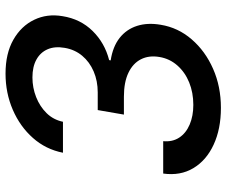

<svg xmlns="http://www.w3.org/2000/svg" viewBox="-80 -696 787 666"><g transform="rotate(-90 313.0 -363.5)"><path d="M271.5 9.8Q198.2 9.8 143.8 -15.4Q89.4 -40.5 62.3 -85.7Q35.2 -130.9 43.5 -190.4H155.8Q152.8 -158.2 168.2 -134.8Q183.6 -111.3 213.4 -98.6Q243.2 -85.9 281.7 -85.9Q324.2 -85.9 359.6 -100.3Q395 -114.7 418.5 -141.4Q441.9 -168 447.8 -203.1Q454.1 -239.7 439.9 -267.6Q425.8 -295.4 393.1 -311Q360.4 -326.7 310.1 -326.7H248L263.7 -417.5H325.2Q364.7 -417.5 397.7 -431.6Q430.7 -445.8 452.1 -471.4Q473.6 -497.1 479.5 -532.2Q485.4 -566.4 474.6 -591.3Q463.9 -616.2 439 -630.1Q414.1 -644 377 -644Q341.3 -644 308.6 -631.1Q275.9 -618.2 252.9 -594.7Q230 -571.3 223.1 -538.1H115.7Q127.4 -597.7 167 -642.3Q206.5 -687 264.9 -712.2Q323.2 -737.3 390.1 -737.3Q460 -737.3 507.6 -710.2Q555.2 -683.1 576.9 -637.9Q598.6 -592.8 589.4 -539.6Q579.6 -477.5 538.1 -435.3Q496.6 -393.1 437 -377.9L436 -372.6Q483.9 -365.2 513.9 -341.6Q543.9 -317.9 555.7 -281.2Q567.4 -244.6 559.6 -199.2Q549.8 -138.7 509 -91.6Q468.3 -44.4 406.7 -17.3Q345.2 9.8 271.5 9.8Z"/></g></svg>

Font: Inter Medium
Style: Italic
Weight: 500
Italic angle: -9.3988°
Designer: Rasmus Andersson
Foundry: rsms
Version: Version 4.001;git-66647c0bb